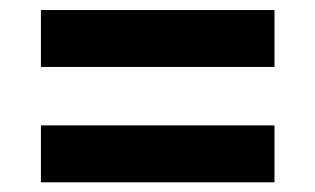

<svg xmlns="http://www.w3.org/2000/svg" viewBox="-20 -556 640 390"><path d="M63.1 -420V-535.6H537.6V-420ZM63.1 -185.7V-301.3H537.6V-185.7Z"/></svg>

Font: Mona Sans ExtraLight
Style: Regular
Weight: 200
Designer: Deni Anggara
Foundry: GitHub
Version: Version 2.000